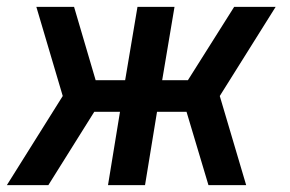

<svg xmlns="http://www.w3.org/2000/svg" viewBox="-25 -540 845 560"><path d="M-5 0 158 -260 81 -520H191L254 -306H340L376 -520H484L448 -306H523L658 -520H779L616 -260L693 0H583L519 -214H433L398 0H290L325 -214H250L116 0Z"/></svg>

Font: Iosevka Aile Semibold
Style: Italic
Weight: 600
Italic angle: -9°
Designer: Belleve Invis
Foundry: Belleve Invis
Version: Version 31.1.0; ttfautohint (v1.8.4)